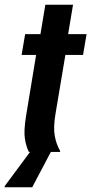

<svg xmlns="http://www.w3.org/2000/svg" viewBox="-40 -645 388 815"><path d="M82.5 0Q70 -25.8 65.4 -57.9Q60.8 -90 70 -149.2L113.3 -411.7H51.7L66.7 -500H131.7L152.5 -625H270L249.2 -500H327.5L312.5 -411.7H237.5L195.8 -163.3Q185.8 -104.2 192.5 -67.9Q199.2 -31.7 215 -5V0ZM-20 150V145L87.5 0H175.8L96.7 150Z"/></svg>

Font: Familjen Grotesk SemiBold
Style: Italic
Weight: 600
Italic angle: -9.46201°
Designer: Anders Wikstroem, Jonas Baeckman, Matilda Gysing, Kristian Moeller
Foundry: Familjen STHLM AB
Version: Version 2.002